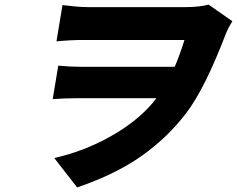

<svg xmlns="http://www.w3.org/2000/svg" viewBox="-20 -744 1026 831"><path d="M882.8 -724.1 985.8 -652Q969.1 -626.1 959.9 -604Q865.8 -357.2 783.4 -251.1Q743.3 -199.6 698.7 -156.4Q654.1 -113.3 597.5 -72.4Q540.8 -31.6 469.6 3.4Q398.4 38.4 313.9 67.1L214.8 -60Q341.3 -88.4 455.3 -151.8Q569.2 -215.2 638.8 -296.2Q652.7 -313.9 657 -318.9H311.8Q259.9 -318.9 208.1 -315L232.2 -459.9Q282 -454.9 328.5 -454.9H736.2Q759.9 -510.7 778.4 -571H341.6Q284.8 -571 224.4 -565L250.4 -721.9Q255.7 -721.6 273.4 -719.5Q291.2 -717.3 302.7 -716.3Q314.3 -715.2 331.9 -714.1Q349.4 -713.1 364 -713.1H778.1Q842.7 -713.1 882.8 -724.1Z"/></svg>

Font: Karasuma Gothic
Style: Italic
Weight: 900
Italic angle: -9.39999°
Designer: Rasmus Andersson / Ryoko Nishizuka
Foundry: Genbu
Version: Version 1.00